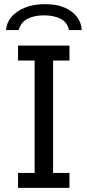

<svg xmlns="http://www.w3.org/2000/svg" viewBox="-20 -906 422 926"><path d="M67 0V-72H147V-614H67V-686H315V-614H236V-72H315V0ZM9 -761Q11 -795 34.5 -823.5Q58 -852 99.5 -869Q141 -886 197 -886Q254 -886 292.5 -869Q331 -852 352 -823.5Q373 -795 374 -761H313Q304 -800 271 -816Q238 -832 192 -832Q147 -832 114 -816Q81 -800 70 -761Z"/></svg>

Font: Chivo Medium Light
Style: Regular
Weight: 300
Version: Version 2.002